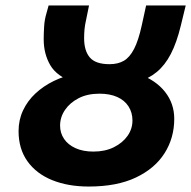

<svg xmlns="http://www.w3.org/2000/svg" viewBox="-20 -671 700 703"><path d="M305 12Q229 12 171 -11.5Q113 -35 80.5 -80.5Q48 -126 48 -191Q48 -232 64.5 -267Q81 -302 110 -329Q139 -356 177 -374.5Q215 -393 258 -401L252 -369Q188 -391 164 -432.5Q140 -474 140 -527Q140 -547 141.5 -573Q143 -599 150 -622L158 -651H306L295 -597Q291 -580 289.5 -564Q288 -548 288 -531Q288 -485 309 -460.5Q330 -436 381 -436Q412 -436 433.5 -448.5Q455 -461 471 -492Q487 -523 499 -578L515 -651H660L642 -577Q627 -515 605.5 -473.5Q584 -432 553.5 -407Q523 -382 480 -369L486 -401Q550 -378 584 -335Q618 -292 618 -236Q618 -166 582.5 -110Q547 -54 477.5 -21Q408 12 305 12ZM322 -116Q365 -116 397 -132Q429 -148 447 -173.5Q465 -199 465 -230Q465 -259 450.5 -281.5Q436 -304 409 -316Q382 -328 344 -328Q300 -328 268 -311.5Q236 -295 218 -268.5Q200 -242 200 -211Q200 -184 214.5 -162.5Q229 -141 256.5 -128.5Q284 -116 322 -116Z"/></svg>

Font: Source Sans 3 ExtraLight ExtraBold
Style: Italic
Weight: 800
Italic angle: -11°
Version: Version 3.052;hotconv 1.1.0;makeotfexe 2.6.0